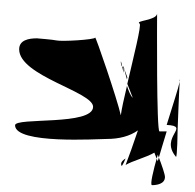

<svg xmlns="http://www.w3.org/2000/svg" viewBox="-20 -798 570 561"><path d="M24 -432C24 -376 267 -392 292 -392C328 -392 359 -400 383 -417C370 -378 356 -339 347 -316C367 -328 407 -338 431 -352C434 -343 438 -335 441 -327C449 -354 458 -385 467 -414H446C437 -414 439 -734 439 -758C437 -738 373 -738 388 -729C394 -725 370 -631 352 -553C357 -540 362 -527 368 -512C361 -519 356 -532 351 -547C342 -510 335 -477 333 -461C323 -507 258 -697 258 -688C256 -682 160 -676 144 -680C137 -682 88 -686 88 -686C64 -686 36 -681 36 -654C36 -576 252 -530 252 -486C252 -430 24 -456 24 -432ZM341 -585C336 -608 333 -625 333 -616C333 -611 336 -599 341 -604ZM334 -319C334 -325 339 -330 347 -335C339 -316 334 -307 334 -319ZM341 -604C344 -595 347 -584 352 -572C352 -570 351 -568 351 -566C347 -579 344 -592 341 -604ZM424 -257C418 -258 427 -297 441 -346C454 -313 462 -288 462 -281C462 -260 437 -257 424 -257ZM439 -778C439 -778 439 -777 439 -777C439 -777 439 -778 439 -778ZM467 -433C484 -488 501 -540 505 -559C503 -529 499 -419 499 -419C499 -419 498 -335 494 -340C445 -399 539 -429 467 -433ZM505 -559C506 -563 506 -565 506 -566C506 -566 505 -564 505 -564Z"/></svg>

Font: Alpina
Style: Regular
Weight: 400
Version: Version 0.9